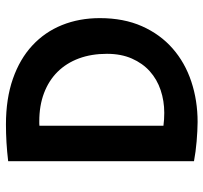

<svg xmlns="http://www.w3.org/2000/svg" viewBox="-40 -662 714 675"><g transform="rotate(-90 317.5 -325.0)"><path d="M87.9 -653.8Q120.6 -657.7 153.3 -659.7Q186 -661.6 216.8 -661.6Q307.6 -661.6 377.4 -637.2Q447.3 -612.8 494.6 -568.8Q542 -524.9 566.4 -464.4Q590.8 -403.8 590.8 -331.5Q590.8 -247.6 562.3 -183.3Q533.7 -119.1 484.1 -75.7Q434.6 -32.2 367.9 -10Q301.3 12.2 225.6 12.2Q210.4 12.2 193.1 11.2Q175.8 10.3 157.7 8.8Q139.6 7.3 121.8 4.9Q104 2.4 87.9 -0.5ZM212.4 -107.9Q234.4 -105 257.8 -105Q299.8 -105 337.6 -117.7Q375.5 -130.4 403.8 -155.8Q432.1 -181.2 448.7 -219Q465.3 -256.8 465.3 -306.6Q465.3 -361.3 449 -405.3Q432.6 -449.2 401.9 -480.2Q371.1 -511.2 327.1 -527.8Q283.2 -544.4 228 -544.4Q224.1 -544.4 220.2 -544.4Q216.3 -544.4 212.4 -543.9Z"/></g></svg>

Font: Hammersmith One
Style: Regular
Weight: 400
Designer: Nicole Fally
Foundry: Nicole Fally
Version: Version 1.002